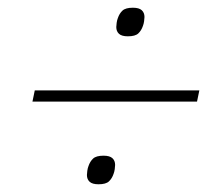

<svg xmlns="http://www.w3.org/2000/svg" viewBox="-20 -554 580 497"><path d="M64 -291 70 -320H496L490 -291ZM235 -77Q219 -77 212 -83.5Q205 -90 205 -101Q205 -105 206 -112Q207 -119 209 -124Q213 -136 221 -143.5Q229 -151 248 -151Q264 -151 271 -144.5Q278 -138 278 -127Q278 -123 277 -116Q276 -109 274 -104Q270 -92 262 -84.5Q254 -77 235 -77ZM311 -460Q295 -460 288 -466.5Q281 -473 281 -484Q281 -488 282 -495Q283 -502 285 -507Q289 -519 297 -526.5Q305 -534 324 -534Q340 -534 347 -527.5Q354 -521 354 -510Q354 -506 353 -499Q352 -492 350 -487Q346 -475 338 -467.5Q330 -460 311 -460Z"/></svg>

Font: IBM Plex Sans Cond ExtLt
Style: Italic
Weight: 200
Width: 3
Italic angle: -11°
Designer: Mike Abbink, Paul van der Laan, Pieter van Rosmalen
Foundry: Bold Monday
Version: Version 1.3